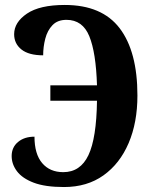

<svg xmlns="http://www.w3.org/2000/svg" viewBox="-20 -744 610 774"><path d="M238 10Q162 10 116 -7.5Q70 -25 48.5 -53.5Q27 -82 27 -115Q27 -150 52.5 -171.5Q78 -193 119 -193Q119 -123 150 -86.5Q181 -50 235 -50Q304 -50 336.5 -118.5Q369 -187 371 -338H183V-400H371Q367 -532 340 -598Q313 -664 248 -664Q212 -664 191.5 -642.5Q171 -621 162.5 -588Q154 -555 154 -521Q96 -521 66.5 -544.5Q37 -568 37 -606Q37 -654 88.5 -689Q140 -724 241 -724Q391 -724 462.5 -630Q534 -536 534 -359Q534 -250 498.5 -167Q463 -84 397 -37Q331 10 238 10Z"/></svg>

Font: Noto Serif ExtraCondensed ExtraBold
Style: Regular
Weight: 800
Width: 2
Designer: Monotype Design Team
Foundry: Monotype Imaging Inc.
Version: Version 2.013; ttfautohint (v1.8.4.7-5d5b)